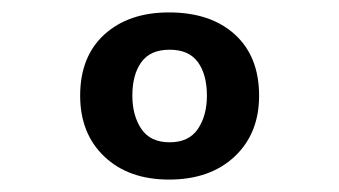

<svg xmlns="http://www.w3.org/2000/svg" viewBox="-20 -702 546 309"><path d="M109 -548Q109 -611 148 -646.5Q187 -682 252 -682Q319 -682 358 -646.5Q397 -611 397 -548Q397 -487 357.5 -450Q318 -413 252 -413Q187 -413 148 -450Q109 -487 109 -548ZM313 -548Q313 -582 298.5 -602Q284 -622 253 -622Q222 -622 207.5 -602Q193 -582 193 -548Q193 -516 207.5 -494.5Q222 -473 253 -473Q284 -473 298.5 -494.5Q313 -516 313 -548Z"/></svg>

Font: Andada Pro ExtraBold
Style: Regular
Weight: 800
Designer: Carolina Giovagnoli
Foundry: Huerta Tipografica
Version: Version 3.005; ttfautohint (v1.8.4)